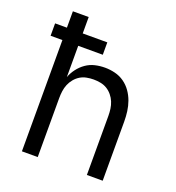

<svg xmlns="http://www.w3.org/2000/svg" viewBox="-133 -841 866 947"><g transform="rotate(20 300.0 -367.5)"><path d="M88 0V-584H26V-649H88V-735H171V-649H300V-584H171V-420Q180 -444 196 -465Q212 -486 233.5 -501Q255 -516 280.5 -522Q306 -528 333 -528Q359 -528 385.5 -521.5Q412 -515 434 -499.5Q456 -484 471.5 -462Q487 -440 496 -415Q505 -390 508.5 -363.5Q512 -337 512 -310V0H429V-310Q429 -328 426.5 -346.5Q424 -365 417 -382Q410 -399 398 -413.5Q386 -428 370.5 -437.5Q355 -447 336.5 -450.5Q318 -454 300 -454Q282 -454 263.5 -450.5Q245 -447 229.5 -437.5Q214 -428 202 -413.5Q190 -399 183 -382Q176 -365 173.5 -346.5Q171 -328 171 -310V0Z"/></g></svg>

Font: Iosevka Extended
Style: Regular
Weight: 400
Width: 7
Monospace: yes
Designer: Belleve Invis
Foundry: Belleve Invis
Version: Version 32.5.0; ttfautohint (v1.8.4)